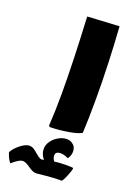

<svg xmlns="http://www.w3.org/2000/svg" viewBox="-252 -627 649 921"><g transform="rotate(20 72.5 -166.0)"><path d="M42 -168Q42 -329 30 -557L192 -566Q205 -374 205 -202Q205 -93 201 -25Q180 -13 134 -5.5Q88 2 43 3L37 -2Q42 -82 42 -168ZM216 152Q213 167 202.5 192.5Q192 218 185 225Q146 224 67 233Q50 235 38.5 230Q27 225 13 215Q-7 201 -19 200Q-37 197 -76 231Q-91 213 -100 183Q-88 160 -62 140Q-36 120 -18 120Q-6 120 4 126Q14 132 26 143Q39 154 47.5 159Q56 164 67 161Q69 161 70 160Q51 137 51 111Q51 90 64.5 71Q78 52 99 40.5Q120 29 140 29Q157 29 168 37Q188 50 188 76Q188 96 175 114Q153 103 136 103Q109 103 109 123Q109 137 119 151Q147 147 182 147Q202 147 212 148Z"/></g></svg>

Font: Lalezar
Style: Regular
Weight: 400
Designer: Borna Izadpanah
Foundry: Borna Izadpanah
Version: Version 1.003